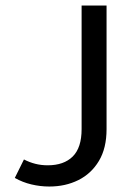

<svg xmlns="http://www.w3.org/2000/svg" viewBox="-20 -661 489 691"><path d="M33.3 -20.7Q61.2 -4.8 93 2.7Q124.7 10.3 157.4 10.3Q215.4 10.3 261.9 -12.8Q308.5 -35.9 336 -81.8Q363.5 -127.7 363.5 -196.2V-641H273.7V-196.2Q273.7 -129.5 241.8 -97.8Q209.8 -66.1 151.7 -66.1Q128.2 -66.1 107 -71.5Q85.8 -76.9 66.2 -87.1Z"/></svg>

Font: Estedad-VF-FD Black
Style: Regular
Weight: 900
Designer: Amin Abedi
Version: Version 4.000